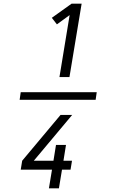

<svg xmlns="http://www.w3.org/2000/svg" viewBox="-20 -868 640 1056"><path d="M88 -319 94 -361H512L506 -319ZM307 -444 363 -785 293 -734 265 -770 374 -848H429L362 -444ZM249 168 266 65H94L102 16L313 -236H377L166 16H274L288 -71H343L329 16H376L368 65H321L304 168Z"/></svg>

Font: Iosevka Light Extended
Style: Italic
Weight: 300
Width: 7
Italic angle: -9°
Monospace: yes
Designer: Belleve Invis
Foundry: Belleve Invis
Version: Version 32.5.0; ttfautohint (v1.8.4)